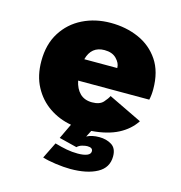

<svg xmlns="http://www.w3.org/2000/svg" viewBox="-107 -608 864 915"><g transform="rotate(15 325.0 -151.0)"><path d="M321 210.5Q289 210.5 248 204.8Q207 199 182.5 191L222 111Q254.5 120.5 281.5 125.5Q308.5 130.5 336 130.5Q365.5 130.5 382.2 123.5Q399 116.5 399 102.5Q399 84.5 372 84.5Q362.5 84.5 347.5 88.5Q332.5 92.5 322.5 102.5L234.5 80.5L270 6Q210 -4.5 161.2 -37.8Q112.5 -71 83.8 -124.8Q55 -178.5 55 -251Q55 -334 91.8 -392.2Q128.5 -450.5 190.5 -481.2Q252.5 -512 328.5 -512Q404 -512 466.8 -484.5Q529.5 -457 567.2 -401Q605 -345 605 -258.5Q605 -229 599.5 -206H248.5Q256.5 -167 279 -145Q301.5 -123 339 -123Q376.5 -123 393.8 -142.2Q411 -161.5 417 -175L583 -95Q554 -50.5 502 -23.5Q450 3.5 371 9.5L354.5 41.5Q379.5 28 416.5 28Q451.5 28 477.2 44Q503 60 503 100Q503 156 453 183.2Q403 210.5 321 210.5ZM333 -379Q268 -379 250.5 -312H413V-314Q413 -336 392.2 -357.5Q371.5 -379 333 -379Z"/></g></svg>

Font: Trispace ExtraBold
Style: Regular
Weight: 800
Designer: Tyler Finck
Foundry: Etcetera Type Company
Version: Version 1.210; ttfautohint (v1.8.3)